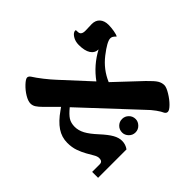

<svg xmlns="http://www.w3.org/2000/svg" viewBox="-148 -759 938 938"><g transform="rotate(-45 321.0 -289.5)"><path d="M610.8 -492.2Q610.8 -475.1 607.2 -453.1Q603.5 -431.2 598.1 -423.8Q588.4 -433.6 582.5 -436.8Q576.7 -439.9 569.8 -439.9Q547.4 -439.9 493.2 -397.7Q439 -355.5 413.1 -293.9L544.9 -169.9Q577.1 -138.7 586.2 -123Q595.2 -107.4 595.2 -90.8Q595.2 -76.7 579.1 -50Q563 -23.4 544.4 -5.1Q525.9 13.2 515.1 13.2Q504.9 13.2 499 2.9Q494.1 -9.3 478.8 -30.8Q463.4 -52.2 443.8 -71.8L191.9 -341.8Q164.1 -319.3 152.6 -301.3Q141.1 -283.2 141.1 -256.8Q141.1 -231.9 154.5 -206.5Q168 -181.2 199.2 -147.5Q230.5 -113.3 243.7 -89.8Q256.8 -66.4 256.8 -44.9Q256.8 -20 242.2 0H45.9V-41H98.1Q118.2 -41 118.2 -64Q118.2 -76.2 109.1 -91.3Q100.1 -106.4 89.1 -126Q78.1 -145.5 69.1 -170.4Q60.1 -195.3 60.1 -227.1Q60.1 -266.1 82 -298.8Q104 -331.5 148.9 -362.8L163.1 -373L100.1 -436Q84.5 -451.7 76.7 -463.9Q68.8 -476.1 68.8 -490.2Q68.8 -507.3 82.8 -530.5Q96.7 -553.7 116.9 -572.8Q137.2 -591.8 147 -591.8Q155.8 -591.8 163.1 -582Q176.8 -560.1 199.5 -531.2Q222.2 -502.4 242.2 -481L373 -338.9Q420.4 -404.3 491.2 -441.9Q465.8 -442.4 451.9 -463.9Q438 -485.4 438 -525.9Q438 -550.8 450 -569.3Q461.9 -587.9 476.1 -587.9Q479 -587.9 479.5 -585.2Q480 -582.5 480 -574.2Q480 -551.8 509.8 -551.8L555.2 -553.2Q581.5 -553.2 596.2 -536.6Q610.8 -520 610.8 -492.2ZM285.2 -73.2Q285.2 -93.3 298.8 -106.9Q312.5 -120.6 332 -120.6Q351.1 -120.6 365 -106.9Q378.9 -93.3 378.9 -73.2Q378.9 -55.7 365.2 -41.5Q351.6 -27.3 332 -27.3Q312.5 -27.3 298.8 -41.5Q285.2 -55.7 285.2 -73.2Z"/></g></svg>

Font: Tinos
Style: Bold
Weight: 700
Designer: Steve Matteson
Foundry: Monotype Imaging Inc.
Version: Version 1.23